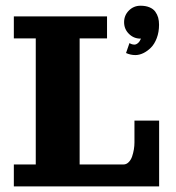

<svg xmlns="http://www.w3.org/2000/svg" viewBox="-20 -664 626 684"><path d="M29.3 -605.5H361.3V-527.3H263.7V-78.1H419.9Q430.2 -78.1 438.2 -86.1Q446.3 -94 450.6 -106.4Q454.8 -118.9 456.9 -131.6Q459 -144.3 459 -156.2V-234.4H546.9V0H29.3V-78.1H107.4V-527.3H29.3ZM482.2 -526.4Q481.4 -526.4 480.7 -526.4Q456.3 -526.4 439.2 -543.5Q422.1 -560.5 422.1 -585Q422.1 -609.4 439.2 -626.5Q456.3 -643.6 480.7 -643.6Q499.3 -643.6 512.7 -637.9Q526.1 -632.3 533.2 -622.4Q540.3 -612.5 543.5 -601.2Q546.6 -589.8 546.6 -575.9Q546.6 -549.8 538.5 -528.3Q530.3 -506.8 517.5 -494.1Q504.6 -481.4 490.4 -474.6Q476.1 -467.8 462.4 -467.8Q445.1 -467.8 429 -475.1L441.2 -510.5Q449.7 -505.1 459 -505.1Q465.1 -505.1 471.6 -510.6Q478 -516.1 482.2 -526.4Z"/></svg>

Font: Orelega One
Style: Regular
Weight: 400
Version: Version 1.1 ; ttfautohint (v1.8.3)